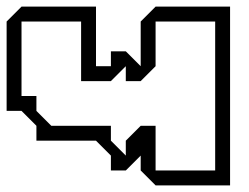

<svg xmlns="http://www.w3.org/2000/svg" viewBox="-20 -560 752 580"><path d="M90 -135V-180L45 -225H0V-495L45 -540H270V-360H315V-405H360L405 -360V-495L450 -540H675V0H450L405 -45V-90L360 -45H315V-90L270 -135ZM45 -270H90V-225L135 -180H315V-135L360 -90V-135L405 -180H450V-45H630V-495H450V-360L405 -315H360V-360L315 -315H225V-495H45Z"/></svg>

Font: Rubik Iso
Style: Regular
Weight: 400
Designer: Hubert and Fischer, NaN
Foundry: Hubert and Fischer, NaN
Version: Version 2.200